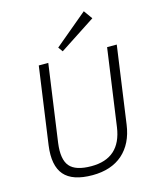

<svg xmlns="http://www.w3.org/2000/svg" viewBox="-136 -1032 921 1132"><g transform="rotate(-15 324.5 -466.5)"><path d="M287 7Q165 7 115 -51Q65 -109 81 -229L147 -700H205L139 -229Q126 -131 162 -88.5Q198 -46 294 -46Q472 -46 498 -229L564 -700H623L557 -229Q549 -172 527.5 -128.5Q506 -85 471.5 -54.5Q437 -24 390.5 -8.5Q344 7 287 7ZM524 -887 305 -744 285 -772 486 -940Z"/></g></svg>

Font: Pathway Extreme 8pt Thin 12pt
Style: Italic
Weight: 100
Italic angle: -8°
Version: Version 1.001;gftools[0.9.26]